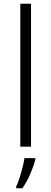

<svg xmlns="http://www.w3.org/2000/svg" viewBox="-20 -780 273 1021"><path d="M145 0H88V-760H145ZM168 68Q160 101 141.5 144Q123 187 99 221H66V212Q74 196 83 168.5Q92 141 99.5 111.5Q107 82 110 61H168Z"/></svg>

Font: Noto Sans Tamil Light
Style: Regular
Weight: 300
Designer: Jelle Bosma - Monotype Design Team
Foundry: Monotype Imaging Inc.
Version: Version 2.004; ttfautohint (v1.8.4.7-5d5b)